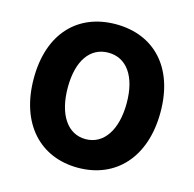

<svg xmlns="http://www.w3.org/2000/svg" viewBox="-111 -871 1008 998"><g transform="rotate(15 393.0 -372.0)"><path d="M393 14C596 14 734 -132 734 -376C734 -619 596 -758 393 -758C190 -758 52 -620 52 -376C52 -132 190 14 393 14ZM393 -140C295 -140 235 -232 235 -376C235 -520 295 -605 393 -605C491 -605 552 -520 552 -376C552 -232 491 -140 393 -140Z"/></g></svg>

Font: Source Han Sans HK Heavy
Style: Regular
Weight: 900
Designer: Ryoko NISHIZUKA 西塚涼子 (kana, bopomofo & ideographs); Paul D. Hunt (Latin, Greek & Cyrillic); Sandoll Communications 산돌커뮤니
Foundry: Adobe
Version: Version 2.000;hotconv 1.0.107;makeotfexe 2.5.65593